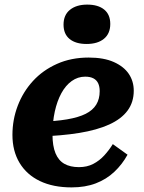

<svg xmlns="http://www.w3.org/2000/svg" viewBox="-20 -801 626 834"><path d="M291 13Q211 13 153.5 -14.5Q96 -42 65 -93.5Q34 -145 34 -215Q34 -281 57 -341.5Q80 -402 123 -449Q166 -496 227.5 -523.5Q289 -551 365 -551Q431 -551 474.5 -531.5Q518 -512 539.5 -480Q561 -448 561 -407Q561 -357 534 -320.5Q507 -284 454 -260Q401 -236 324 -223.5Q247 -211 147 -208L151 -272Q221 -274 271 -282.5Q321 -291 352 -306.5Q383 -322 398 -346.5Q413 -371 413 -405Q413 -425 406.5 -439Q400 -453 386 -460.5Q372 -468 350 -468Q318 -468 291.5 -449Q265 -430 246.5 -396Q228 -362 218 -316.5Q208 -271 208 -217Q208 -167 221 -135.5Q234 -104 259.5 -89.5Q285 -75 323 -75Q358 -75 385 -89Q412 -103 433 -126Q454 -149 470 -175L534 -129Q511 -87 476.5 -54.5Q442 -22 396 -4.5Q350 13 291 13ZM356 -610Q404 -610 431.5 -632.5Q459 -655 459 -697Q459 -738 432.5 -759.5Q406 -781 359 -781Q312 -781 284 -758.5Q256 -736 256 -694Q256 -653 282.5 -631.5Q309 -610 356 -610Z"/></svg>

Font: Roboto Serif 20pt
Style: Bold Italic
Weight: 700
Italic angle: -10°
Version: Version 1.007